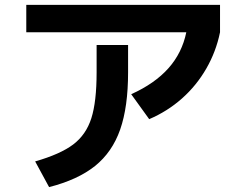

<svg xmlns="http://www.w3.org/2000/svg" viewBox="-20 -724 978 781"><path d="M373 -429.7V-541H501V-429.7Q501 -289.1 468.8 -197Q436.5 -105 366.5 -48.8Q296.4 7.3 179.7 37.1L123 -67.4Q225.1 -96.7 277.6 -136.2Q330.1 -175.8 351.6 -243.2Q373 -310.5 373 -429.7ZM86.9 -704.1H875V-592.8Q858.9 -514.2 819.3 -445.3Q779.8 -376.5 720.5 -323.7Q661.1 -271 586.9 -239.3L513.7 -340.8Q609.4 -383.8 665 -446.3Q720.7 -508.8 737.8 -592.8H86.9Z"/></svg>

Font: Pretendard
Style: Bold
Weight: 700
Designer: Base glyphs from Inter by Rasmus Andersson; Hangeul glyphs from Noto Sans CJK(Source Han Sans) by Jang Soo-young and Kan
Foundry: Kil Hyung-jin
Version: Version 1.309